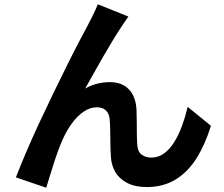

<svg xmlns="http://www.w3.org/2000/svg" viewBox="-20 -820 1040 893"><path d="M577 -743Q570 -733 561.5 -720.5Q553 -708 545 -696Q527 -669 505.5 -633.5Q484 -598 461 -558.5Q438 -519 416.5 -480Q395 -441 376 -408Q404 -424 433 -431Q462 -438 491 -438Q547 -438 579.5 -404.5Q612 -371 615 -308Q616 -286 616 -255Q616 -224 616.5 -193Q617 -162 619 -141Q622 -112 640.5 -99.5Q659 -87 684 -87Q716 -87 742.5 -106Q769 -125 790 -158.5Q811 -192 826.5 -234.5Q842 -277 853 -323L961 -235Q935 -150 895 -85.5Q855 -21 797.5 14.5Q740 50 663 50Q608 50 571 30.5Q534 11 516 -20.5Q498 -52 496 -89Q494 -116 493.5 -149Q493 -182 492.5 -213.5Q492 -245 490 -265Q488 -291 473 -306Q458 -321 431 -321Q398 -321 368 -300Q338 -279 313.5 -245Q289 -211 271 -170Q261 -148 250 -118Q239 -88 229 -56Q219 -24 210 4.5Q201 33 195 53L54 5Q73 -45 100.5 -109.5Q128 -174 161 -245Q194 -316 228 -386Q262 -456 293 -518.5Q324 -581 348.5 -627.5Q373 -674 386 -698Q396 -718 409 -743Q422 -768 435 -800Z"/></svg>

Font: Noto Sans SC
Style: Bold
Weight: 700
Designer: Ryoko NISHIZUKA  (kana, bopomofo & ideographs); Paul D. Hunt (Latin, Greek & Cyrillic); Sandoll Communications , Soo-you
Foundry: Adobe
Version: Version 2.004-H2;hotconv 1.0.118;makeotfexe 2.5.65603